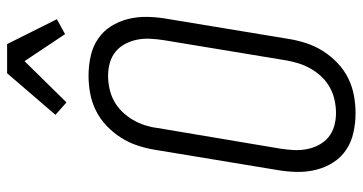

<svg xmlns="http://www.w3.org/2000/svg" viewBox="-260 -752 1020 540"><g transform="rotate(-90 250.0 -482.0)"><path d="M202 8Q174 8 147 2Q120 -4 98.5 -18.5Q77 -33 63 -55Q49 -77 42.5 -103Q36 -129 36.5 -157Q37 -185 42 -213L99 -558Q103 -582 111 -606Q119 -630 133 -652Q147 -674 166.5 -692.5Q186 -711 209.5 -722.5Q233 -734 258 -738.5Q283 -743 307 -743Q335 -743 362 -737Q389 -731 410.5 -716.5Q432 -702 446 -680Q460 -658 466.5 -632Q473 -606 472.5 -578Q472 -550 467 -522L410 -177Q406 -153 398 -129Q390 -105 376 -83Q362 -61 342.5 -42.5Q323 -24 299.5 -12.5Q276 -1 251 3.5Q226 8 202 8ZM202 -47Q220 -47 238.5 -51Q257 -55 273.5 -64Q290 -73 303.5 -87Q317 -101 326.5 -117.5Q336 -134 341.5 -151.5Q347 -169 350 -186L407 -531Q410 -550 411 -569Q412 -588 408.5 -606Q405 -624 396.5 -640Q388 -656 374.5 -667Q361 -678 343.5 -683Q326 -688 307 -688Q289 -688 270.5 -684Q252 -680 235.5 -671Q219 -662 205.5 -648Q192 -634 182.5 -617.5Q173 -601 167.5 -583.5Q162 -566 160 -549L102 -204Q99 -185 98 -166Q97 -147 100.5 -129Q104 -111 112.5 -95Q121 -79 134.5 -68Q148 -57 165.5 -52Q183 -47 202 -47ZM232 -805 197 -836 314 -972H396L466 -832L424 -809L348 -923Z"/></g></svg>

Font: Iosevka Curly Slab Light
Style: Italic
Weight: 300
Italic angle: -9°
Monospace: yes
Designer: Belleve Invis
Foundry: Belleve Invis
Version: Version 22.1.2; ttfautohint (v1.8.4)